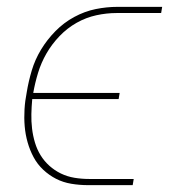

<svg xmlns="http://www.w3.org/2000/svg" viewBox="-20 -540 540 560"><path d="M237 0Q212 0 188 -4Q164 -8 143.5 -18.5Q123 -29 106 -45Q89 -61 78 -81.5Q67 -102 60.5 -125Q54 -148 52 -172Q50 -196 51.5 -221Q53 -246 58 -271Q63 -302 72.5 -334Q82 -366 99.5 -395Q117 -424 141.5 -449Q166 -474 196.5 -490.5Q227 -507 259 -513.5Q291 -520 323 -520H453L450 -502H320Q291 -502 261 -495.5Q231 -489 203.5 -473.5Q176 -458 153.5 -434.5Q131 -411 115.5 -384Q100 -357 91 -327.5Q82 -298 77 -269H329L326 -251H74Q72 -229 71.5 -207.5Q71 -186 73.5 -165Q76 -144 82 -124Q88 -104 98.5 -87Q109 -70 124 -56.5Q139 -43 157.5 -34Q176 -25 197 -21.5Q218 -18 240 -18H370L367 0Z"/></svg>

Font: Iosevka Curly Slab Thin
Style: Italic
Weight: 100
Italic angle: -9°
Monospace: yes
Designer: Belleve Invis
Foundry: Belleve Invis
Version: Version 22.1.2; ttfautohint (v1.8.4)